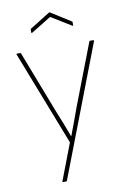

<svg xmlns="http://www.w3.org/2000/svg" viewBox="-92 -707 628 948"><g transform="rotate(-10 221.5 -233.5)"><path d="M145 185Q144 185 143 184Q142 183 143 181L213 -2L29 -475Q27 -479 32 -479H47Q51 -479 52 -475L170 -169Q184 -135 197.5 -100.5Q211 -66 224 -31H225Q238 -66 251 -100.5Q264 -135 276 -169L394 -476Q395 -479 398 -479H413Q418 -479 417 -474L165 183Q164 185 160 185ZM123 -567Q119 -566 119 -569V-584Q119 -587 121 -588L222 -651Q224 -653 227 -651L327 -588Q329 -587 329 -584V-569Q329 -566 325 -567L224 -629Z"/></g></svg>

Font: Sofia Sans Semi Condensed Thin
Style: Regular
Weight: 250
Version: Version 4.100